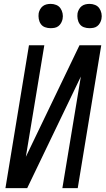

<svg xmlns="http://www.w3.org/2000/svg" viewBox="-20 -968 544 988"><path d="M8 0 129 -735H208L113 -161L389 -735H501L380 0H301L396 -574L120 0ZM440 -823Q425 -823 411.5 -828Q398 -833 390 -844.5Q382 -856 379.5 -870.5Q377 -885 379 -900Q381 -910 386.5 -920Q392 -930 400.5 -936.5Q409 -943 419.5 -945.5Q430 -948 441 -948Q456 -948 469.5 -942.5Q483 -937 491 -925.5Q499 -914 502 -899.5Q505 -885 502 -870Q500 -860 494.5 -850Q489 -840 480.5 -833.5Q472 -827 461.5 -825Q451 -823 440 -823ZM240 -823Q225 -823 211.5 -828Q198 -833 190 -844.5Q182 -856 179.5 -870.5Q177 -885 179 -900Q181 -910 186.5 -920Q192 -930 200.5 -936.5Q209 -943 219.5 -945.5Q230 -948 241 -948Q256 -948 269.5 -942.5Q283 -937 291 -925.5Q299 -914 302 -899.5Q305 -885 302 -870Q300 -860 294.5 -850Q289 -840 280.5 -833.5Q272 -827 261.5 -825Q251 -823 240 -823Z"/></svg>

Font: Iosevka SS18
Style: Italic
Weight: 400
Italic angle: -9°
Monospace: yes
Designer: Belleve Invis
Foundry: Belleve Invis
Version: Version 25.1.1; ttfautohint (v1.8.4)